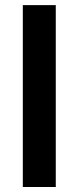

<svg xmlns="http://www.w3.org/2000/svg" viewBox="-20 -748 314 768"><path d="M203.1 -727.5V0H71.3V-727.5Z"/></svg>

Font: Inter Semi Bold
Style: Regular
Weight: 600
Designer: Rasmus Andersson
Foundry: rsms
Version: Version 4.000;git-e0f93cc